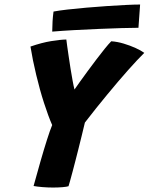

<svg xmlns="http://www.w3.org/2000/svg" viewBox="-20 -838 664 857"><path d="M212.9 -279.8Q204.4 -298.9 195.1 -324.2Q185.9 -349.5 176.4 -378.6Q167 -407.6 158.2 -439.4Q149.5 -471.2 141.6 -503.9Q133.8 -536.6 127.2 -568.7Q120.8 -600.8 116 -630.2Q167 -647.8 207.8 -654.4Q248.6 -661.1 276.1 -661.6Q277 -652.6 279.9 -632.5Q282.8 -612.4 286.6 -586.1Q290.4 -559.9 294.8 -532.1Q299.2 -504.4 303.8 -479.6Q308.2 -454.9 312.5 -438.4Q320.2 -449.6 335.4 -471.1Q350.6 -492.5 370 -518.8Q389.4 -545 409.4 -571.6Q429.5 -598.1 447.2 -620.1Q465 -642.1 476.6 -653.8Q503.8 -651.9 532.1 -643.4Q560.5 -634.9 585 -623.8Q609.5 -612.6 624 -602.1Q594 -572.5 551.6 -524.8Q509.2 -477.1 459.8 -417.2Q410.2 -357.4 358.9 -290.9Q352.6 -263.6 344.4 -230.8Q336.2 -198 328.9 -168.4Q321.5 -138.9 316.6 -120.2Q311.1 -98.2 304.5 -73.8Q297.9 -49.2 292.8 -30.7Q287.6 -12.1 285.8 -6.8Q279.1 -4.4 259.6 -2.6Q240 -0.9 217 -0.9Q192.6 -0.9 168.9 -2.9Q145.1 -4.9 129.9 -7.8Q145.1 -63.2 160.6 -117.4Q176.1 -171.5 189.9 -214.7Q203.6 -257.9 212.9 -279.8ZM598 -714Q569.5 -714 522.8 -712.6Q476 -711.2 420.8 -708.9Q365.5 -706.6 311.1 -703.6Q256.8 -700.6 213.1 -696.9Q213.4 -720 214.6 -742.4Q215.9 -764.9 218.9 -786.4Q242.4 -791 281.1 -795.4Q319.8 -799.8 365.6 -803.8Q411.4 -807.9 457.5 -810.9Q503.6 -814 542.5 -815.9Q581.4 -817.8 605.4 -817.8Z"/></svg>

Font: Grandstander Thin
Style: Italic
Weight: 100
Italic angle: -15°
Designer: Tyler Finck
Foundry: Etcetera Type Co
Version: Version 1.200